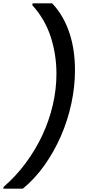

<svg xmlns="http://www.w3.org/2000/svg" viewBox="-54 -954 566 1160"><path d="M399 -530Q399 -430 377 -328Q355 -226 314 -132Q273 -38 215 44Q157 126 84 186H-34L-32 175Q42 111 101 31.5Q160 -48 201.5 -136.5Q243 -225 265 -319.5Q287 -414 287 -509Q287 -624 252.5 -731Q218 -838 141 -923L143 -934H261Q297 -896 323 -850.5Q349 -805 366 -753.5Q383 -702 391 -645.5Q399 -589 399 -530Z"/></svg>

Font: SVN-Poppins Medium
Style: Italic
Weight: 500
Italic angle: -10°
Designer: Ninad Kale (Devanagari), Jonny Pinhorn (Latin)
Foundry: Indian Type Foundry
Version: Version 3.002 2017; ttfautohint (v1.8.3)